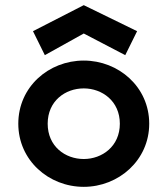

<svg xmlns="http://www.w3.org/2000/svg" viewBox="-20 -710 650 745"><path d="M305 15C440 15 559 -88 559 -230C559 -373 440 -475 305 -475C169 -475 51 -373 51 -230C51 -88 169 15 305 15ZM108 -589 154 -496 305 -580 466 -496 512 -589 305 -690ZM165 -230C165 -318 233 -367 305 -367C376 -367 445 -318 445 -230C445 -142 376 -93 305 -93C233 -93 165 -142 165 -230Z"/></svg>

Font: KT Kiyosuna Sans Bold
Style: Regular
Weight: 700
Designer: [Zen Kaku Gothic] Yoshimichi Ohira
Version: Version 1.010;Glyphs 3.1.2 (3151)